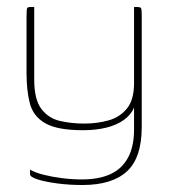

<svg xmlns="http://www.w3.org/2000/svg" viewBox="-20 -419 485 550"><path d="M216 111Q179 111 144.5 106.5Q110 102 88 95Q66 88 66 80V67Q82 76 106.5 82Q131 88 159 91.5Q187 95 215 95Q263 95 296 80Q329 65 346.5 33Q364 1 364 -48V-111Q356 -91 335.5 -76Q315 -61 285 -53.5Q255 -46 218 -46Q144 -46 109.5 -66Q75 -86 65.5 -123Q56 -160 56 -209V-368Q56 -383 56.5 -389.5Q57 -396 59.5 -397.5Q62 -399 68 -399H78Q78 -373 78 -347Q78 -321 78 -295Q78 -269 78 -243Q78 -217 78 -191Q78 -134 98.5 -107Q119 -80 152 -72.5Q185 -65 221 -65Q258 -65 290.5 -74Q323 -83 343.5 -108Q364 -133 364 -181V-399H371Q381 -399 383.5 -396.5Q386 -394 386 -377V-55Q386 33 343.5 72Q301 111 216 111Z"/></svg>

Font: Genos Thin
Style: Regular
Weight: 100
Designer: Robert E. Leuschke
Foundry: Robert E. Leuschke
Version: Version 1.010